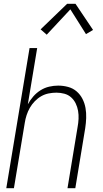

<svg xmlns="http://www.w3.org/2000/svg" viewBox="-20 -987 540 1007"><path d="M13 0 135 -735H175L126 -440Q138 -462 154.5 -481Q171 -500 192.5 -513.5Q214 -527 238 -532.5Q262 -538 285 -538Q312 -538 337.5 -531Q363 -524 382 -507.5Q401 -491 412.5 -468.5Q424 -446 428.5 -420.5Q433 -395 432 -368Q431 -341 427 -315L375 0H334L387 -321Q391 -342 392 -363.5Q393 -385 389.5 -405.5Q386 -426 377 -444.5Q368 -463 353 -476.5Q338 -490 317.5 -495.5Q297 -501 276 -501Q256 -501 235.5 -497Q215 -493 196.5 -482.5Q178 -472 162.5 -456Q147 -440 136.5 -421.5Q126 -403 119.5 -383Q113 -363 110 -343L53 0ZM225 -805 193 -833 332 -967H376L468 -830L431 -808L349 -938Z"/></svg>

Font: Iosevka Curly XLtObl
Style: Regular
Weight: 200
Italic angle: -9°
Monospace: yes
Designer: Belleve Invis
Foundry: Belleve Invis
Version: Version 11.1.0; ttfautohint (v1.8.3)